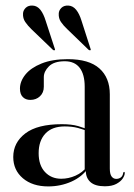

<svg xmlns="http://www.w3.org/2000/svg" viewBox="-20 -659 480 688"><path d="M287.5 -47V-51L283.5 -48V-348Q283.5 -392.5 265.5 -416Q247.5 -439.5 212 -439.5Q173.5 -439.5 155.2 -421.2Q137 -403 137 -382.5V-348Q137 -327 123.2 -314Q109.5 -301 88.5 -301Q72 -301 61.8 -311.2Q51.5 -321.5 51.5 -341.5Q51.5 -367.5 71 -391.8Q90.5 -416 129 -431.5Q167.5 -447 223 -447Q299 -447 336.2 -413.8Q373.5 -380.5 373.5 -321V-55Q373.5 -35 380 -26.5Q386.5 -18 396.5 -18Q406 -18 413 -23.2Q420 -28.5 421.5 -39.5Q422 -41.5 422.8 -42.2Q423.5 -43 424.5 -43Q426 -43 426.5 -42Q427 -41 427 -39Q427 -30.5 419.8 -19.5Q412.5 -8.5 396.8 0Q381 8.5 355.5 8.5Q321 8.5 304.2 -6.5Q287.5 -21.5 287.5 -47ZM27.5 -96.5Q27.5 -148 70.8 -181Q114 -214 201.5 -214Q236.5 -214 260 -207.2Q283.5 -200.5 303.5 -191L300 -186Q280.5 -195 259.2 -200.5Q238 -206 212 -206Q166.5 -206 142.5 -180.2Q118.5 -154.5 118.5 -110Q118.5 -67 141 -42.8Q163.5 -18.5 199.5 -18.5Q225.5 -18.5 250.5 -29.5Q275.5 -40.5 292.5 -62.5L297 -58Q274.5 -25.5 235.8 -8.2Q197 9 153 9Q96.5 9 62 -20.2Q27.5 -49.5 27.5 -96.5ZM143.5 -585 176 -485.5Q177 -483.5 177.2 -482Q177.5 -480.5 176 -479Q175 -478.5 173.2 -478.8Q171.5 -479 169.5 -480.5L93 -554Q79.5 -567 70.5 -580.2Q61.5 -593.5 62.5 -610.5Q63 -622 72.2 -631Q81.5 -640 97.5 -639Q113.5 -638 124.8 -623.8Q136 -609.5 143.5 -585ZM272 -585 304 -485.5Q305 -483.5 305.2 -482Q305.5 -480.5 304 -479Q302.5 -478.5 301 -478.8Q299.5 -479 297.5 -480.5L221.5 -554Q207.5 -567 198.5 -580.2Q189.5 -593.5 190.5 -610.5Q191 -622 200.2 -631Q209.5 -640 225.5 -639Q241.5 -638 253 -623.8Q264.5 -609.5 272 -585Z"/></svg>

Font: Fraunces 96pt
Style: Regular
Weight: 400
Version: Version 1.000;[b76b70a41]